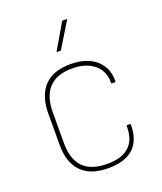

<svg xmlns="http://www.w3.org/2000/svg" viewBox="-131 -772 733 868"><g transform="rotate(-20 235.5 -338.0)"><path d="M244 11Q158 12 113.5 -32.5Q69 -77 69 -160V-311Q69 -399 112 -444.5Q155 -490 239 -490Q291 -490 327.5 -473Q364 -456 384.5 -424Q405 -392 404 -348Q404 -344 400 -344H386Q383 -344 383 -348Q384 -404 345 -436.5Q306 -469 239 -469Q165 -469 127.5 -429Q90 -389 90 -310V-162Q90 -86 128 -47.5Q166 -9 244 -9Q314 -9 349 -42Q384 -75 383 -139Q383 -143 386 -143H400Q403 -143 403 -140Q403 -66 363.5 -28Q324 10 244 11ZM203 -562Q199 -562 201 -566L270 -684Q271 -687 273 -687H290Q293 -687 294 -685.5Q295 -684 293 -682L221 -564Q220 -562 217 -562Z"/></g></svg>

Font: Sofia Sans Semi Condensed Thin
Style: Regular
Weight: 250
Version: Version 4.100